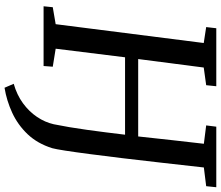

<svg xmlns="http://www.w3.org/2000/svg" viewBox="-82 -700 951 826"><g transform="rotate(90 393.0 -287.5)"><path d="M358 168 341 128.5Q388.5 115 424.5 88.8Q460.5 62.5 483.5 28.2Q506.5 -6 515 -43.5Q528 -107 539 -186.2Q550 -265.5 560 -350.5H227L190 -52L267.5 -39.5L264.5 0H7.5L11.5 -39.5L84.5 -52L165.5 -689L97 -699.5L102 -743H351.5L347 -699.5L271 -689L234.5 -407H567.5Q575.5 -479 583.2 -550.8Q591 -622.5 599 -689.5L520 -699.5L525.5 -743H786L781.5 -699.5L701 -689.5Q690.5 -596.5 680.5 -507.2Q670.5 -418 661 -339.2Q651.5 -260.5 643.2 -197.5Q635 -134.5 628.5 -93Q622 -51.5 618 -37Q598 26.5 557.8 68.8Q517.5 111 465.5 135Q413.5 159 358 168Z"/></g></svg>

Font: Merriweather 20pt
Style: Italic
Weight: 400
Italic angle: -7.8°
Version: Version 2.101